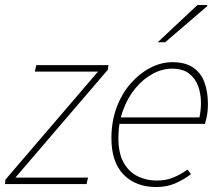

<svg xmlns="http://www.w3.org/2000/svg" viewBox="-30 -740 892 772"><path d="M-10 0 -8 -18 364 -452H110L116 -478H406L404 -460L32 -26H324L318 0Z M598 12Q516 12 467 -38Q418 -88 418 -184Q418 -252 439 -308Q460 -364 495.5 -404.5Q531 -445 574.5 -467.5Q618 -490 664 -490Q715 -490 746.5 -468.5Q778 -447 792 -409Q806 -371 806 -322Q806 -306 804.5 -291.5Q803 -277 800 -264.5Q797 -252 794 -242H442L448 -268H772Q775 -283 776.5 -297.5Q778 -312 778 -328Q778 -362 767 -393Q756 -424 730.5 -444Q705 -464 662 -464Q622 -464 583.5 -443Q545 -422 514 -384.5Q483 -347 464.5 -296Q446 -245 446 -186Q446 -123 467.5 -85.5Q489 -48 524 -31Q559 -14 600 -14Q638 -14 667.5 -26.5Q697 -39 724 -58L738 -40Q711 -19 676.5 -3.5Q642 12 598 12ZM604 -570 764 -720H802L804 -716L634 -570Z"/></svg>

Font: Source Sans 3 ExtraLight
Style: Italic
Weight: 250
Italic angle: -11°
Designer: Paul D. Hunt
Foundry: Adobe
Version: Version 3.046;hotconv 1.0.118;makeotfexe 2.5.65603